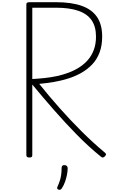

<svg xmlns="http://www.w3.org/2000/svg" viewBox="-20 -1415 1057 1742"><path d="M247 14Q232 14 225.5 8.5Q219 3 219 -8V-1376Q219 -1386 226 -1390.5Q233 -1395 247 -1395H490Q629 -1395 721.5 -1362Q814 -1329 860.5 -1260.5Q907 -1192 907 -1083Q907 -1001 883 -938Q859 -875 816 -830Q773 -785 717 -753.5Q661 -722 597 -702Q533 -682 466.5 -671Q400 -660 336 -654Q423 -545 520 -435.5Q617 -326 721 -222.5Q825 -119 933 -29Q941 -23 941.5 -14.5Q942 -6 930 5Q921 14 912.5 14Q904 14 895 6Q785 -83 678.5 -191.5Q572 -300 470 -416.5Q368 -533 273 -648V-8Q273 3 268 8.5Q263 14 247 14ZM273 -698Q327 -701 384.5 -707Q442 -713 497.5 -725Q553 -737 605.5 -757Q658 -777 702.5 -806Q747 -835 780 -874Q813 -913 832 -965Q851 -1017 851 -1083Q851 -1173 811.5 -1231Q772 -1289 691 -1317Q610 -1345 489 -1345H273ZM510 305Q500 301 498.5 294.5Q497 288 503 275Q515 249 523 224Q531 199 535 170.5Q539 142 539 108Q539 97 544.5 90Q550 83 564 83Q579 83 586.5 91Q594 99 594 111Q594 138 587.5 171Q581 204 569.5 236Q558 268 542 292Q536 302 529 305.5Q522 309 510 305Z"/></svg>

Font: Playwrite BE WAL ExtraLight
Style: Regular
Weight: 250
Version: Version 1.002